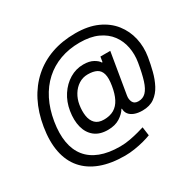

<svg xmlns="http://www.w3.org/2000/svg" viewBox="-186 -910 1337 1312"><g transform="rotate(-30 482.0 -254.5)"><path d="M439.9 192.9Q331.1 192.9 251 163.1Q170.9 133.3 121.3 75.9Q71.8 18.6 55.2 -65.2Q38.6 -148.9 56.2 -256.3Q73.2 -360.8 115.5 -443.4Q157.7 -525.9 222.7 -583.7Q287.6 -641.6 373 -671.9Q458.5 -702.1 562 -702.1Q662.6 -702.1 734.4 -669.7Q806.2 -637.2 849.6 -581.8Q893.1 -526.4 908.7 -457Q924.3 -387.7 912.1 -313.5Q903.8 -262.2 890.4 -209.5Q877 -156.7 853.8 -112.5Q830.6 -68.4 793 -41.5Q755.4 -14.6 698.2 -14.6Q661.6 -14.6 635.3 -24.7Q608.9 -34.7 595 -53.2Q581.1 -71.8 581.5 -96.7H577.6Q560.1 -66.4 522 -42.2Q483.9 -18.1 427.2 -18.1Q362.8 -18.1 323.2 -49.8Q283.7 -81.5 269.5 -136.5Q255.4 -191.4 266.6 -260.3Q277.3 -326.7 311.3 -378.4Q345.2 -430.2 395 -460.2Q444.8 -490.2 502.9 -490.2Q550.8 -490.2 581.1 -472.9Q611.3 -455.6 620.6 -438H625.5L632.3 -478.5H710L656.2 -156.7Q651.4 -128.4 662.6 -106Q673.8 -83.5 706.1 -83.5Q741.7 -83.5 765.4 -107.9Q789.1 -132.3 805.2 -183.3Q821.3 -234.4 834.5 -314Q844.7 -375 833.7 -431.9Q822.8 -488.8 789.3 -533.9Q755.9 -579.1 698 -605.7Q640.1 -632.3 555.7 -632.3Q472.2 -632.3 401.9 -606.7Q331.5 -581.1 277.3 -532Q223.1 -482.9 187.5 -412.4Q151.9 -341.8 137.2 -252.4Q122.6 -163.1 134.5 -93.5Q146.5 -23.9 184.8 23.9Q223.1 71.8 287.8 96.7Q352.5 121.6 443.4 121.6Q481.9 121.6 521.5 114.3Q561 106.9 593 98.1Q625 89.4 640.1 84.5L649.4 152.8Q626 162.1 591.1 171.4Q556.2 180.7 516.8 186.8Q477.5 192.9 439.9 192.9ZM439 -92.8Q486.3 -92.8 518.8 -111.8Q551.3 -130.9 571 -169.2Q590.8 -207.5 600.1 -265.1Q609.9 -322.8 600.8 -355.7Q591.8 -388.7 565.4 -402.6Q539.1 -416.5 495.6 -416.5Q456.1 -416.5 424.1 -396Q392.1 -375.5 371.1 -341.1Q350.1 -306.6 343.3 -264.6Q335.9 -218.8 341.8 -179.4Q347.7 -140.1 371.1 -116.5Q394.5 -92.8 439 -92.8Z"/></g></svg>

Font: Inter
Style: Italic
Weight: 400
Italic angle: -9.3988°
Designer: Rasmus Andersson
Foundry: rsms
Version: Version 4.001;git-66647c0bb